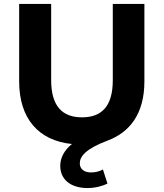

<svg xmlns="http://www.w3.org/2000/svg" viewBox="-20 -720 828 972"><path d="M551 -700V-314C551 -181 494 -126 395 -126C297 -126 239 -181 239 -314V-700H77V-308C77 -120 175 -8 344 9C304 42 285 80 285 120C285 187 336 232 423 232C461 232 500 222 524 209L501 138C486 147 463 153 441 153C405 153 384 135 384 107C384 73 412 34 524 -8C637 -50 711 -144 711 -308V-700Z"/></svg>

Font: AWKNG-Font
Style: Bold
Weight: 700
Designer: Awakening Church
Foundry: Awakening Church
Version: Version 1.700;PS 001.700;hotconv 1.0.88;makeotf.lib2.5.64775